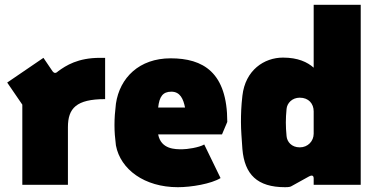

<svg xmlns="http://www.w3.org/2000/svg" viewBox="-20 -770 1563 800"><path d="M73 0H263V-240C263 -319 298 -357 418 -357V-529H397C304 -529 255 -497 222 -473C212 -463 205 -465 199 -473L161 -529L10 -426L73 -334Z M721 10C777 10 860 -4 899 -28L831 -168C809 -155 759 -148 739 -148C711 -148 651 -147 639 -210H905L927 -262C927 -469 826 -527 691 -527C560 -527 479 -446 463 -338C459 -305 457 -277 457 -249C457 -221 459 -196 463 -164C482 -64 582 10 721 10ZM639 -322C644 -367 658 -388 694 -388C731 -388 744 -357 751 -322Z M1168 10C1172 10 1185 10 1192 7L1266 -34C1282 -43 1287 -37 1287 -26V0H1483V-750H1287V-488C1261 -511 1222 -530 1159 -530C1081 -530 1002 -478 990 -371C985 -328 984 -296 984 -261C984 -227 987 -194 990 -149C999 -43 1052 10 1168 10ZM1229 -156C1195 -156 1176 -179 1174 -203C1170 -245 1170 -274 1174 -316C1176 -340 1197 -363 1229 -363C1266 -363 1287 -338 1287 -306V-213C1287 -182 1263 -156 1229 -156Z"/></svg>

Font: Finlandica Black
Style: Regular
Weight: 900
Designer: Niklas Ekholm, Juho Hiilivirta, Jaakko Suomalainen
Foundry: Helsinki Type Studio
Version: Version 2.000;Glyphs 3.2 (3202)